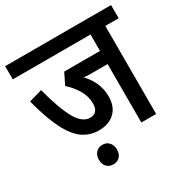

<svg xmlns="http://www.w3.org/2000/svg" viewBox="-169 -762 989 1022"><g transform="rotate(-30 325.5 -251.5)"><path d="M569 -541V0H478V-359H381Q367 -359 354.5 -359.5Q342 -360 332 -362Q362 -331 379.5 -292Q397 -253 397 -208Q397 -145 360.5 -110.5Q324 -76 263 -76Q209 -76 166 -105.5Q123 -135 87.5 -204.5Q52 -274 21 -393L102 -416Q136 -286 172 -222Q208 -158 255 -158Q306 -158 306 -218Q306 -260 283 -299.5Q260 -339 224 -371L258 -440H478V-541H0V-622H651V-541ZM183 59Q183 33 198 16Q213 -1 239 -1Q264 -1 279 16Q294 33 294 59Q294 86 279 102.5Q264 119 239 119Q213 119 198 102.5Q183 86 183 59Z"/></g></svg>

Font: Noto Sans Condensed Medium
Style: Regular
Weight: 500
Width: 3
Designer: Monotype Design Team
Foundry: Monotype Imaging Inc.
Version: Version 2.013; ttfautohint (v1.8.4.7-5d5b)